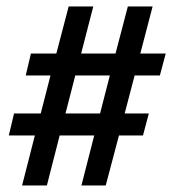

<svg xmlns="http://www.w3.org/2000/svg" viewBox="-20 -628 540 594"><path d="M271.5 -209H164.6L125 -54.2H48.3L87.9 -209H7.3L23.4 -276.9H106L136.2 -394.5H59.6L75.7 -462.4H154.3L192.4 -607.9H268.6L231 -462.4H337.4L375.5 -607.9H452.1L414.1 -462.4H492.7L474.6 -394.5H396.5L365.7 -276.9H440.4L422.4 -209H348.1L307.1 -54.2H231.9ZM182.6 -276.9H289.6L319.8 -394.5H212.9Z"/></svg>

Font: PT Astra Sans
Style: Regular
Weight: 400
Designer: A.Korolkova, I. Chaeva
Foundry: ParaType Ltd
Version: Version 1.001; ttfautohint (v1.6)